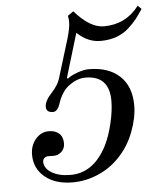

<svg xmlns="http://www.w3.org/2000/svg" viewBox="-52 -746 684 807"><g transform="rotate(-5 290.0 -342.0)"><path d="M62 -114Q62 -154 85 -180.5Q108 -207 140 -207Q168 -207 184 -192.5Q200 -178 200 -150Q200 -130 186 -116Q172 -102 149 -102Q148 -102 140 -102.5Q132 -103 126.5 -102.5Q121 -102 116 -99Q106 -92 106 -82Q106 -53 137 -34.5Q168 -16 216 -16Q314 -16 370 -126Q389 -164 401.5 -217Q414 -270 414 -312Q414 -418 313 -418Q280 -418 246 -394Q212 -370 195 -317Q191 -304 183.5 -295Q176 -286 166 -286Q137 -286 137 -310Q137 -335 167 -367Q194 -396 202 -422L252 -585Q266 -631 266 -658Q266 -670 263 -683L287 -700Q352 -626 410 -626Q503 -626 559 -700L574 -685Q558 -661 546 -645.5Q534 -630 511.5 -609Q489 -588 458.5 -577Q428 -566 391 -566Q337 -566 292 -609L236 -423L240 -420Q254 -432 282 -442Q310 -452 330 -452Q414 -452 461 -408Q508 -364 508 -284Q508 -232 485 -172Q462 -112 419 -68Q382 -29 330 -6.5Q278 16 222 16Q150 16 106 -20Q62 -56 62 -114Z"/></g></svg>

Font: Old Standard TT
Style: Italic
Weight: 400
Italic angle: -15.2°
Designer: Alexey Kryukov <alexios@thessalonica.org.ru>
Version: Version 2.2